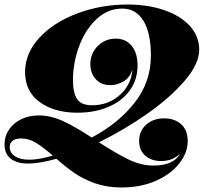

<svg xmlns="http://www.w3.org/2000/svg" viewBox="-52 -642 932 850"><path d="M779 -17Q779 33 742.5 80.5Q706 128 639 158Q572 188 485 188Q422 188 370.5 170Q319 152 280.5 126Q242 100 198 61Q122 82 72 82Q24 82 -4 61Q-32 40 -32 -3Q-32 -39 -12 -68.5Q8 -98 42.5 -114.5Q77 -131 120 -131Q173 -131 228 -105.5Q283 -80 354 -33Q474 -97 545 -188.5Q616 -280 616 -396Q616 -496 583 -550Q550 -604 489 -604Q425 -604 375 -557Q325 -510 298 -436.5Q271 -363 271 -287Q271 -232 289 -204Q307 -176 356 -176Q421 -176 469 -213.5Q517 -251 530 -307Q534 -325 534 -335Q524 -299 495.5 -282Q467 -265 436 -265Q396 -265 372 -291.5Q348 -318 348 -358Q348 -406 381 -438.5Q414 -471 460 -471Q505 -471 531 -439Q557 -407 557 -352Q557 -290 523 -242.5Q489 -195 428.5 -169Q368 -143 290 -143Q189 -143 124 -190Q59 -237 59 -323Q59 -406 122 -474.5Q185 -543 290 -582.5Q395 -622 513 -622Q603 -622 675.5 -597Q748 -572 789 -526.5Q830 -481 830 -422Q830 -360 766.5 -285.5Q703 -211 601.5 -139.5Q500 -68 386 -12Q465 39 519 65Q573 91 628 91Q716 91 746 38Q712 71 661 71Q619 71 591.5 47.5Q564 24 564 -18Q564 -62 595 -90Q626 -118 675 -118Q721 -118 750 -92Q779 -66 779 -17ZM182 47Q138 9 107 -10Q76 -29 41 -29Q17 -29 4 -19Q-9 -9 -9 9Q-9 34 14 49.5Q37 65 78 65Q120 65 182 47Z"/></svg>

Font: Playfair Display SC Black
Style: Italic
Weight: 900
Italic angle: -14°
Designer: Claus Eggers Sørensen
Foundry: Claus Eggers Sørensen
Version: Version 1.200; ttfautohint (v1.6)